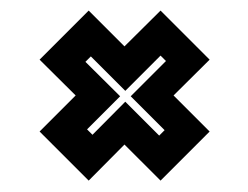

<svg xmlns="http://www.w3.org/2000/svg" viewBox="-20 -472 458 354"><path d="M276 -139 209.5 -205.5 143.5 -139 53 -229.5 119.5 -296 53 -362 143.5 -452.5 209.5 -386.5 276 -452.5 366.5 -362 300 -296 366.5 -229.5ZM273.5 -222 283.5 -232 221 -294.5 286 -359.5 276 -369.5 211 -304.5 147.5 -368 137.5 -358 201.5 -294.5 140.5 -233.5 150.5 -223.5 211 -284.5Z"/></svg>

Font: Tourney Condensed Regular
Style: Bold
Weight: 700
Width: 3
Designer: Tyler Finck
Foundry: Etcetera Type Co
Version: Version 1.010; ttfautohint (v1.8.3)